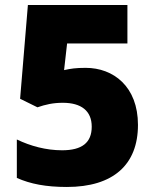

<svg xmlns="http://www.w3.org/2000/svg" viewBox="-20 -734 612 764"><path d="M321 -464C282 -464 262 -461 235 -455L247 -561H487V-714H91L60 -341L129 -307C161 -318 191 -325 230 -325C303 -325 345 -293 345 -230C345 -166 306 -136 227 -136C163 -136 101 -153 47 -179V-26C101 -2 163 10 246 10C431 10 529 -79 529 -237C529 -390 431 -464 321 -464Z"/></svg>

Font: Noto Sans Sinhala UI Black
Style: Regular
Weight: 900
Designer: Jelle Bosma - Monotype Design Team
Foundry: Monotype Imaging Inc.
Version: Version 2.006